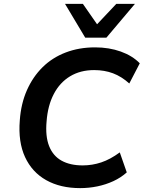

<svg xmlns="http://www.w3.org/2000/svg" viewBox="-20 -959 742 989"><path d="M393 10Q291 10 218 -31Q145 -72 109 -150Q73 -228 82 -339Q88 -425 118.5 -494Q149 -563 199 -612.5Q249 -662 318 -688.5Q387 -715 470 -715Q542 -715 602 -693.5Q662 -672 700 -633L646 -529Q606 -565 562 -581.5Q518 -598 465 -598Q394 -598 341 -566Q288 -534 257 -474.5Q226 -415 220 -334Q213 -257 233 -206.5Q253 -156 297 -131.5Q341 -107 406 -107Q455 -107 501.5 -122.5Q548 -138 597 -174L633 -71Q603 -44 564 -26Q525 -8 481.5 1Q438 10 393 10ZM419 -765 315 -939H407L480 -834L579 -939H675L528 -765Z"/></svg>

Font: Nunito Sans 9pt
Style: Bold Italic
Weight: 700
Italic angle: -9°
Version: Version 3.101;gftools[0.9.27]